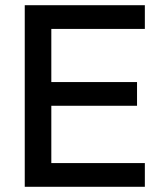

<svg xmlns="http://www.w3.org/2000/svg" viewBox="-20 -717 623 737"><path d="M75 -697H536V-606H177V-402H506V-311H177V-91H536V0H75Z"/></svg>

Font: Hanken Grotesk Medium
Style: Regular
Weight: 500
Designer: Alfredo Marco Pradil
Foundry: Hanken Design Co.
Version: Version 3.014